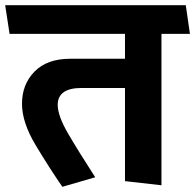

<svg xmlns="http://www.w3.org/2000/svg" viewBox="-31 -700 754 742"><path d="M452 0V-360H284Q238 -360 215 -343.5Q192 -327 192 -295Q192 -253 231.5 -185Q271 -117 337 -15L210 22Q159 -52 106.5 -139.5Q54 -227 54 -299Q54 -374 102.5 -423.5Q151 -473 241 -473H452V-569H6L-11 -680H687L703 -569H593V16Z"/></svg>

Font: Palanquin
Style: Bold
Weight: 700
Designer: Pria Ravichandran
Version: Version 1.0.4